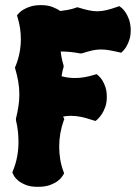

<svg xmlns="http://www.w3.org/2000/svg" viewBox="-20 -722 528 746"><path d="M395 -345.2Q395 -323.2 389.2 -306.9Q383.3 -290.5 376 -279.3Q368.7 -268.1 362.5 -262.2Q356.4 -256.3 356 -255.9L351.1 -252L344.2 -253.9Q316.9 -263.2 296.1 -267.6Q275.4 -272 254.9 -272Q239.7 -272 225.1 -269L228 -263.2L230 -258.8L228 -254.9Q210 -205.1 210 -152.8Q210 -127.9 213.9 -103.5Q217.8 -79.1 227.1 -54.2L229 -48.8L227.1 -44.9Q226.6 -43.9 221.7 -36.4Q216.8 -28.8 205.6 -19.8Q194.3 -10.7 175 -3.4Q155.8 3.9 127 3.9Q98.1 3.9 79.3 -3.9Q60.5 -11.7 49.6 -21.2Q38.6 -30.8 34.2 -38.8Q29.8 -46.9 29.8 -47.9L27.8 -51.8L29.8 -57.1Q41 -84 46.4 -112.3Q51.8 -140.6 51.8 -169.9Q51.8 -190.4 49.6 -211.4Q47.4 -232.4 42 -254.9V-261.2Q47.9 -285.2 51.5 -308.3Q55.2 -331.5 55.2 -355Q55.2 -380.9 50.8 -405.8Q46.4 -430.7 39.1 -455.1L38.1 -460L40 -463.9Q50.8 -490.2 55.9 -516.8Q61 -543.5 61 -569.8Q61 -591.3 57.9 -612.5Q54.7 -633.8 47.9 -655.8L45.9 -662.1L49.8 -667Q50.3 -667.5 55.7 -673.1Q61 -678.7 72 -685.3Q83 -691.9 99.6 -697Q116.2 -702.1 139.2 -702.1Q165.5 -702.1 184.1 -694.8Q202.6 -687.5 213.9 -679.2Q228 -680.7 243.7 -683.6Q259.3 -686.5 274.9 -691.9L278.8 -693.8L284.2 -692.9Q307.6 -685.5 325 -681.9Q342.3 -678.2 357.9 -678.2Q375 -678.2 393.6 -682.6Q412.1 -687 437 -695.8L442.9 -698.2L448.2 -694.8Q448.7 -694.3 454.6 -689.5Q460.4 -684.6 467.3 -674.6Q474.1 -664.6 480.2 -649.2Q486.3 -633.8 487.8 -611.8V-603Q487.8 -583.5 482.9 -568.4Q478 -553.2 471.9 -542.7Q465.8 -532.2 460.7 -526.9Q455.6 -521.5 455.1 -521L450.2 -517.1L442.9 -519Q419.4 -524.4 402.8 -527.1Q386.2 -529.8 372.1 -529.8Q355.5 -529.8 339.1 -526.1Q322.8 -522.5 299.8 -515.1L293 -514.2Q272.5 -518.1 253.7 -520Q234.9 -522 215.8 -522Q217.3 -508.3 220 -494.9Q222.7 -481.4 227.1 -467.8V-460.9Q224.1 -452.1 222.4 -443.6Q220.7 -435.1 219.2 -425.8Q233.4 -421.9 245.8 -420.4Q258.3 -418.9 272 -418.9Q290 -418.9 308.6 -422.1Q327.1 -425.3 349.1 -432.1L355 -434.1L359.9 -430.2Q360.4 -429.7 366 -424.6Q371.6 -419.4 378.2 -408.9Q384.8 -398.4 389.9 -382.6Q395 -366.7 395 -345.2Z"/></svg>

Font: Hanalei Fill
Style: Regular
Weight: 400
Version: Version 1.000